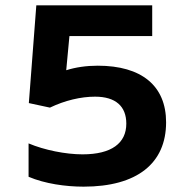

<svg xmlns="http://www.w3.org/2000/svg" viewBox="-20 -690 714 719"><path d="M293 9C493 9 602 -78 602 -232C602 -369 510 -444 346 -444C303 -444 263 -438 228 -427L240 -555H550V-670H116L88 -304L167 -287C223 -314 283 -328 336 -328C413 -328 453 -292 453 -227C453 -154 398 -112 289 -112C226 -112 146 -128 87 -153V-28C148 -2 226 9 293 9Z"/></svg>

Font: LT Wave Alt Bold
Style: Regular
Weight: 700
Designer: Daniel Lyons
Version: Version 2.5 (Glyphs App)